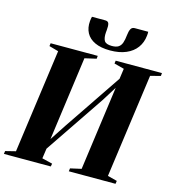

<svg xmlns="http://www.w3.org/2000/svg" viewBox="-152 -1084 1094 1199"><g transform="rotate(15 395.0 -485.0)"><path d="M-16 0 -13.5 -19 52.5 -35.5 145 -707 84.5 -724 87 -743H391.5L389.5 -724L315 -707L233.5 -111L209.5 -117L311.5 -272.5L593.5 -689.5L555.5 -607.5L569.5 -707L505 -724L507.5 -743H806.5L805 -724L739.5 -707L647 -35.5L708.5 -19.5L705.5 0H403.5L406 -19.5L477 -35.5L555 -604.5L583 -629.5L491 -482.5L195 -45L240.5 -156.5L223 -35.5L290.5 -19L287 0ZM379.5 -969.5Q398.5 -969.5 402.8 -955Q407 -940.5 404.5 -917.5Q404.5 -913 404 -908.5Q403.5 -904 403 -900Q400 -862 411 -843.8Q422 -825.5 460 -825.5Q487.5 -825.5 502.5 -835.2Q517.5 -845 524.5 -865Q531.5 -885 534.5 -916Q537 -940.5 544.5 -955.2Q552 -970 570.5 -970H657Q657.5 -964 657.2 -957.5Q657 -951 656 -944Q651.5 -899.5 627 -866Q602.5 -832.5 559.2 -814Q516 -795.5 456.5 -795.5Q397 -795.5 358.2 -813.5Q319.5 -831.5 302 -864.2Q284.5 -897 288.5 -941Q289.5 -949 290.5 -956Q291.5 -963 293.5 -969.5Z"/></g></svg>

Font: Merriweather 144pt ExtraBold
Style: Italic
Weight: 800
Italic angle: -7.8°
Version: Version 2.101